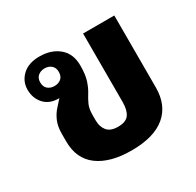

<svg xmlns="http://www.w3.org/2000/svg" viewBox="-131 -718 899 879"><g transform="rotate(-30 319.0 -278.0)"><path d="M328 14Q215 14 151.5 -33Q88 -80 88 -172V-210Q88 -251 100 -278.5Q112 -306 129 -324.5Q146 -343 160 -359H157Q108 -359 80.5 -389.5Q53 -420 53 -465Q53 -509 85.5 -539.5Q118 -570 176 -570Q238 -570 278 -536.5Q318 -503 318 -441Q318 -392 308 -362Q298 -332 285 -311.5Q272 -291 262.5 -270Q253 -249 253 -216V-187Q253 -154 270.5 -132.5Q288 -111 328 -111Q370 -111 386 -133.5Q402 -156 402 -199V-561H567V-180Q567 -87 506.5 -36.5Q446 14 328 14ZM169 -418Q190 -418 204 -429.5Q218 -441 218 -465Q218 -487 204 -499Q190 -511 169 -511Q148 -511 134 -499Q120 -487 120 -465Q120 -442 134 -430Q148 -418 169 -418Z"/></g></svg>

Font: Noto Sans Thai Looped ExtraBold
Style: Regular
Weight: 800
Designer: Sasikarn Vongin, Ben Mitchell
Foundry: The Fontpad Ltd
Version: Version 1.001; ttfautohint (v1.8.4.7-5d5b)